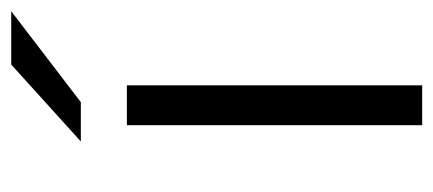

<svg xmlns="http://www.w3.org/2000/svg" viewBox="-235 -537 772 342"><g transform="rotate(-90 151.0 -366.0)"><path d="M99 -526H170V0H99ZM207 -732H302L140 -608H70Z"/></g></svg>

Font: APTA Sans Regular
Style: Regular
Weight: 400
Version: Version 7.200